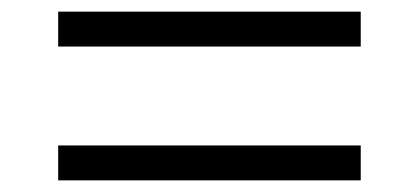

<svg xmlns="http://www.w3.org/2000/svg" viewBox="-20 -470 720 330"><path d="M80 -220V-160H600V-220ZM80 -450V-390H600V-450Z"/></svg>

Font: Gully Light
Style: Regular
Weight: 300
Designer: jaikishan Patel
Foundry: MagicType
Version: Version 1.000;Glyphs 3.2 (3242)